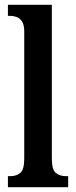

<svg xmlns="http://www.w3.org/2000/svg" viewBox="-20 -780 317 800"><path d="M13 0V-46H23Q49 -46 65 -60Q81 -74 81 -119V-649Q81 -677 71.5 -691Q62 -705 48.5 -709.5Q35 -714 23 -714H13V-760H196V-119Q196 -74 212 -60Q228 -46 255 -46H264V0Z"/></svg>

Font: Noto Serif ExtraCondensed SemiBold
Style: Regular
Weight: 600
Width: 2
Designer: Monotype Design Team
Foundry: Monotype Imaging Inc.
Version: Version 2.015; ttfautohint (v1.8.4.7-5d5b)